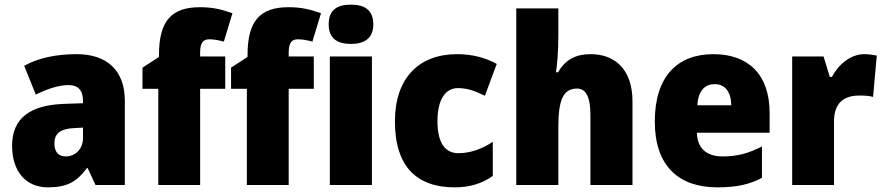

<svg xmlns="http://www.w3.org/2000/svg" viewBox="-20 -796 3802 826"><path d="M310 -563C219 -563 144 -546 84 -513L134 -389C186 -415 235 -430 275 -430C314 -430 337 -410 337 -362V-352L252 -349C109 -343 32 -287 32 -169C32 -59 91 10 186 10C270 10 311 -15 354 -73H357L391 0H517V-363C517 -494 439 -563 310 -563ZM299 -245 337 -247V-202C337 -155 304 -123 263 -123C233 -123 214 -141 214 -179C214 -220 238 -242 299 -245Z M949 -414V-553H841V-570C841 -610 853 -627 880 -627C903 -627 924 -622 943 -617L980 -739C930 -757 892 -765 840 -765C716 -765 664 -704 664 -560V-551L593 -505V-414H661V0H841V-414Z M1330 -414V-553H1222V-570C1222 -610 1234 -627 1261 -627C1284 -627 1305 -622 1324 -617L1361 -739C1311 -757 1273 -765 1221 -765C1097 -765 1045 -704 1045 -560V-551L974 -505V-414H1042V0H1222V-414Z M1490 -776C1432 -776 1394 -755 1394 -691C1394 -629 1433 -607 1490 -607C1545 -607 1586 -629 1586 -691C1586 -755 1546 -776 1490 -776ZM1580 -553H1399V0H1580Z M1936 10C2004 10 2056 -8 2100 -39V-186C2054 -155 2003 -137 1952 -137C1897 -137 1862 -178 1862 -275C1862 -369 1897 -417 1950 -417C1989 -417 2024 -405 2066 -384L2117 -521C2068 -548 2012 -563 1946 -563C1782 -563 1679 -460 1679 -274C1679 -77 1775 10 1936 10Z M2382 -641V-760H2201V0H2382V-247C2382 -358 2399 -415 2462 -415C2501 -415 2520 -378 2520 -304V0H2701V-360C2701 -498 2625 -563 2521 -563C2458 -563 2412 -540 2381 -485H2372C2377 -520 2382 -572 2382 -641Z M3049 -563C2894 -563 2797 -467 2797 -273C2797 -81 2901 10 3066 10C3150 10 3206 -3 3258 -31V-166C3200 -136 3151 -123 3089 -123C3016 -123 2980 -161 2978 -225H3291V-310C3291 -476 3199 -563 3049 -563ZM3055 -434C3100 -434 3125 -400 3126 -343H2980C2984 -408 3014 -434 3055 -434Z M3698 -563C3638 -563 3585 -516 3559 -465H3550L3523 -553H3388V0H3568V-274C3568 -364 3623 -385 3677 -385C3706 -385 3723 -383 3736 -379L3752 -557C3737 -560 3716 -563 3698 -563Z"/></svg>

Font: Noto Sans Georgian SemiCondensed Black
Style: Regular
Weight: 900
Width: 4
Designer: Monotype Design Team, Akaki Razmadze
Foundry: Google LLC
Version: Version 2.005